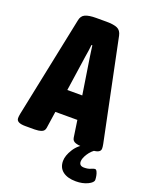

<svg xmlns="http://www.w3.org/2000/svg" viewBox="-168 -790 851 1074"><g transform="rotate(20 257.0 -253.0)"><path d="M48 2Q-5 2 -5 -26Q-5 -31 -4.5 -37Q-4 -43 -2 -53L122 -653Q127 -682 149 -692Q171 -702 214 -702H275Q319 -702 340.5 -692Q362 -682 368 -653L492 -53Q494 -43 494.5 -37Q495 -31 495 -26Q495 2 436 2H388Q365 2 346.5 -4Q328 -10 325 -29L310 -130H179L164 -29Q161 -10 143.5 -4Q126 2 103 2ZM231 -480 200 -268H289L256 -480Q254 -496 251 -514.5Q248 -533 246 -551H241Q239 -533 236.5 -514.5Q234 -496 231 -480ZM419 196Q369 196 341 174.5Q313 153 313 113Q313 81 337.5 42Q362 3 407 -17L472 -10Q442 8 424.5 35.5Q407 63 407 82Q407 108 436 108Q459 108 474.5 101Q490 94 497 94Q504 94 509 104Q514 114 516.5 127.5Q519 141 519 151Q519 167 489 181.5Q459 196 419 196Z"/></g></svg>

Font: Asap Condensed ExtraBold
Style: Regular
Weight: 800
Width: 3
Designer: Pablo Cosgaya
Foundry: Omnibus-Type
Version: Version 3.001; ttfautohint (v1.8.4.7-5d5b)